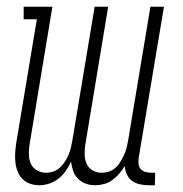

<svg xmlns="http://www.w3.org/2000/svg" viewBox="-20 -540 540 568"><path d="M96 8Q82 8 69 3.5Q56 -1 46.5 -10.5Q37 -20 32 -33Q27 -46 25.5 -60Q24 -74 25 -88.5Q26 -103 28 -117L89 -483H50V-520H135L67 -110Q65 -96 65.5 -81.5Q66 -67 71.5 -55Q77 -43 89.5 -36Q102 -29 116 -29Q127 -29 137.5 -32.5Q148 -36 156.5 -43.5Q165 -51 171.5 -61Q178 -71 182.5 -81.5Q187 -92 189.5 -102.5Q192 -113 194 -124L260 -520H300L232 -110Q230 -96 230.5 -81.5Q231 -67 236.5 -55Q242 -43 254 -36Q266 -29 281 -29Q292 -29 302.5 -32.5Q313 -36 321.5 -43.5Q330 -51 336 -61Q342 -71 347 -81.5Q352 -92 354.5 -102.5Q357 -113 359 -124L425 -520H465L390 -71Q389 -63 390 -54.5Q391 -46 396 -40Q401 -34 409.5 -31.5Q418 -29 427 -29H439L438 8H420Q406 8 393 5Q380 2 370.5 -5Q361 -12 355.5 -23.5Q350 -35 349 -49Q342 -37 332.5 -26Q323 -15 312 -7Q301 1 287.5 4.5Q274 8 261 8Q246 8 233 3Q220 -2 210.5 -11.5Q201 -21 196.5 -34.5Q192 -48 190 -62Q184 -48 175 -35Q166 -22 153.5 -12Q141 -2 126 3Q111 8 96 8Z"/></svg>

Font: Iosevka Curly Slab Extralight
Style: Italic
Weight: 200
Italic angle: -9°
Monospace: yes
Designer: Belleve Invis
Foundry: Belleve Invis
Version: Version 22.1.2; ttfautohint (v1.8.4)